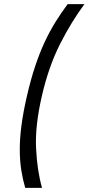

<svg xmlns="http://www.w3.org/2000/svg" viewBox="-20 -770 427 926"><path d="M101.6 136H182.6C166.9 80 157.3 16 153.9 -56C150.6 -128 159.9 -211.7 181.9 -307C203.9 -402.3 233.2 -486 269.8 -558C306.4 -630 345.6 -694 387.2 -750H306.2C285.8 -722.7 266.4 -694.2 247.9 -664.5C229.4 -634.8 211.9 -602.3 195.4 -567C178.9 -531.7 163.6 -492.7 149.4 -450C135.2 -407.3 122 -359.7 109.9 -307C97.7 -254.3 88.9 -206.7 83.4 -164C77.8 -121.3 75.2 -82.3 75.4 -47C75.5 -11.7 78 21 82.7 51C87.5 81 93.8 109.3 101.6 136Z"/></svg>

Font: Cabin Condensed
Style: Regular
Weight: 400
Italic angle: -13°
Designer: Pablo Impallari
Foundry: Pablo Impallari. www.impallari.com Igino Marini. www.ikern.com
Version: Version 1.006